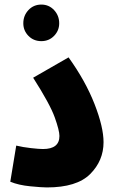

<svg xmlns="http://www.w3.org/2000/svg" viewBox="-20 -815 508 840"><path d="M239 -713Q239 -747 216.5 -771Q194 -795 161 -795Q127 -795 104.5 -771Q82 -747 82 -713Q82 -681 104.5 -658Q127 -635 161 -635Q194 -635 216.5 -658Q239 -681 239 -713ZM185 5Q316 5 374.5 -53.5Q433 -112 433 -193Q433 -259 393.5 -360Q354 -461 280 -564L125 -475Q199 -359 219.5 -301.5Q240 -244 240 -220Q240 -163 168 -163Q151 -163 115.5 -167Q80 -171 51 -178L25 -20Q61 -5 112 0Q163 5 185 5Z"/></svg>

Font: Noto Sans Arabic Condensed Black
Style: Regular
Weight: 900
Width: 3
Designer: Nadine Chahine
Foundry: Monotype Imaging Inc.
Version: 1.001